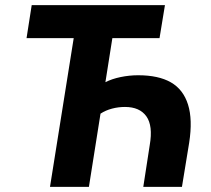

<svg xmlns="http://www.w3.org/2000/svg" viewBox="-20 -725 818 745"><path d="M174 0 266 -577H83L103 -705H620L599 -577H416L389 -406Q414 -419 448 -426Q482 -433 516 -433Q595 -433 643 -405.5Q691 -378 709.5 -319.5Q728 -261 714 -171L686 0H536L561 -162Q574 -237 548 -273.5Q522 -310 465 -310Q439 -310 414.5 -303.5Q390 -297 370 -284L325 0Z"/></svg>

Font: Nunito Sans 7pt Condensed ExtraBold
Style: Italic
Weight: 800
Width: 3
Italic angle: -9°
Designer: Vernon Adams
Foundry: Vernon Adams
Version: Version 3.101;gftools[0.9.27]